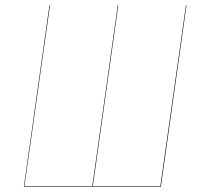

<svg xmlns="http://www.w3.org/2000/svg" viewBox="-20 -702 767 722"><path d="M681.2 -682.1 585 0H69.8L166 -682.1H168L71.8 -2H327.1L422.9 -682.1H424.8L329.1 -2H583L679.2 -682.1Z"/></svg>

Font: Fira Sans Compressed Two
Style: Italic
Weight: 100
Width: 3
Italic angle: -8°
Designer: Carrois Corporate & Edenspiekermann AG
Foundry: Carrois Corporate GbR & Edenspiekermann AG
Version: Version 4.203;PS 004.203;hotconv 1.0.88;makeotf.lib2.5.64775